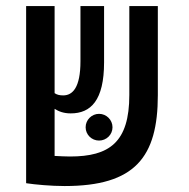

<svg xmlns="http://www.w3.org/2000/svg" viewBox="-20 -606 626 635"><path d="M193.8 9.3C426.3 9.3 502 -85.9 502 -291.5V-585.9H407.7V-292C407.7 -135.3 341.8 -88.4 211.4 -88.4C196.8 -88.4 178.7 -89.4 160.6 -90.3V-246.1C174.3 -237.3 190.9 -231 213.9 -231C280.3 -231 324.2 -273.9 324.2 -399.9V-585.9H246.1V-403.3C246.1 -316.4 220.2 -290.5 189 -290.5C177.2 -290.5 168.5 -292.5 160.6 -297.9V-585.9H66.4V-0.5H66.9V0C95.7 4.4 148.4 9.3 193.8 9.3ZM307.6 -141.1C332 -141.1 352.1 -160.6 352.1 -185.1C352.1 -209.5 332 -229.5 307.6 -229.5C283.2 -229.5 263.2 -209.5 263.2 -185.1C263.2 -160.6 283.2 -141.1 307.6 -141.1Z"/></svg>

Font: Cascadia Mono NF
Style: Regular
Weight: 400
Monospace: yes
Designer: Aaron Bell
Foundry: Saja Typeworks
Version: Version 2404.023